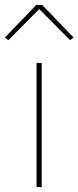

<svg xmlns="http://www.w3.org/2000/svg" viewBox="-44 -763 320 783"><path d="M105 0V-506H126V0ZM128 -743 256 -610 242 -599 116 -726 -10 -599 -24 -610 104 -743Z"/></svg>

Font: IBM Plex Sans Thai Thin
Style: Regular
Weight: 100
Designer: Mike Abbink, Paul van der Laan, Pieter van Rosmalen, Ben Mitchell, Mark Frömberg
Foundry: Bold Monday
Version: Version 1.1